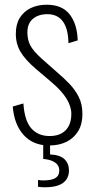

<svg xmlns="http://www.w3.org/2000/svg" viewBox="-20 -607 396 813"><path d="M188 9Q120 9 80 -35.5Q40 -80 34 -156L79 -169Q84 -96 112.5 -63.5Q141 -31 190 -31Q234 -31 258 -55.5Q282 -80 282 -125Q282 -156 261.5 -189.5Q241 -223 197 -260L130 -317Q87 -354 67 -387.5Q47 -421 47 -464Q47 -504 63.5 -531Q80 -558 109.5 -572.5Q139 -587 178 -587Q243 -587 275 -546Q307 -505 309 -436L270 -424Q269 -469 257.5 -496Q246 -523 226.5 -535Q207 -547 181 -547Q143 -547 119.5 -527.5Q96 -508 96 -470Q96 -438 108.5 -414.5Q121 -391 155 -360L224 -299Q250 -277 274 -252Q298 -227 313.5 -196.5Q329 -166 329 -124Q329 -82 311.5 -52.5Q294 -23 262.5 -7Q231 9 188 9ZM170 186Q163 186 156 185.5Q149 185 141 184V155Q147 156 152.5 156.5Q158 157 163 157Q198 157 214.5 147Q231 137 231 115Q231 101 223.5 91Q216 81 201 74.5Q186 68 163 66V0H192V47Q235 49 253.5 67.5Q272 86 272 115Q272 138 260.5 154Q249 170 226.5 178Q204 186 170 186Z"/></svg>

Font: Oswald ExtraLight
Style: Regular
Weight: 250
Designer: Vernon Adams
Foundry: Vernon Adams
Version: Version 4.103;gftools[0.9.33.dev8+g029e19f]